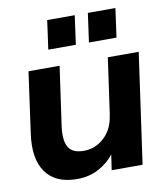

<svg xmlns="http://www.w3.org/2000/svg" viewBox="-81 -772 730 851"><g transform="rotate(-10 284.0 -346.5)"><path d="M198 12Q101 12 57.5 -49.5Q14 -111 30 -223L68 -496H208L170 -228Q162 -167 180 -136.5Q198 -106 249 -106Q301 -106 341 -143Q381 -180 389 -244V-241L425 -496H564L494 0H355L365 -69Q336 -32 293.5 -10Q251 12 198 12ZM354 -575 372 -705H496L478 -575ZM171 -575 189 -705H313L295 -575Z"/></g></svg>

Font: Host Grotesk Black
Style: Italic
Weight: 900
Italic angle: -8°
Designer: Doğukan Karapınar based on Poppins by Indian Type Foundry, Jonny Pinhorn
Foundry: Element Type
Version: Version 1.000; ttfautohint (v1.8.4.7-5d5b);gftools[0.9.33]